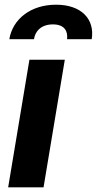

<svg xmlns="http://www.w3.org/2000/svg" viewBox="-20 -801 414 821"><path d="M14.9 0H166.2L257.1 -545.5H105.8ZM19.9 -633.5H125.4C130 -666.2 154.8 -696.7 206.3 -696.7C256.7 -696.7 271 -666.5 266.7 -633.5H372.2C386 -719.5 327.4 -780.9 219.8 -780.9C111.5 -780.9 34.1 -719.5 19.9 -633.5Z"/></svg>

Font: Margiela Sans
Style: Bold Italic
Weight: 700
Italic angle: -9.39999°
Designer: Stefan Endress, Andreas Faust
Version: Version 1.100;FEAKit 1.0